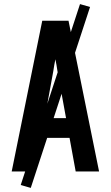

<svg xmlns="http://www.w3.org/2000/svg" viewBox="-20 -836 540 936"><path d="M37 0 186 -735H314L463 0H349L319 -164H181L151 0ZM198 -260H302L260 -490Q258 -504 255.5 -518.5Q253 -533 250 -547Q247 -533 244.5 -518.5Q242 -504 240 -490ZM130 80 81 66 370 -816 419 -802Z"/></svg>

Font: Iosevka Term
Style: Bold
Weight: 700
Monospace: yes
Designer: Belleve Invis
Foundry: Belleve Invis
Version: Version 30.0.1